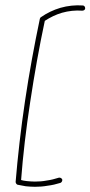

<svg xmlns="http://www.w3.org/2000/svg" viewBox="-20 -576 347 737"><path d="M296 -535C302 -535 307 -539 307 -544C307 -550 303 -555 298 -555C269 -557 240 -554 212 -546C185 -538 160 -526 137 -510C135 -509 134 -507 133 -504C112 -404 92 -296 76 -188C60 -81 48 26 40 122C40 127 43 131 47 133C57 135 68 137 79 139C90 140 102 141 114 141C129 141 146 140 162 137C179 135 196 131 212 126C217 124 220 118 219 113C217 108 211 105 206 106C190 111 175 115 159 117C144 120 129 121 114 121C103 121 92 120 82 119C74 118 67 117 61 115C68 22 80 -81 96 -185C112 -291 131 -398 152 -496C172 -509 194 -520 218 -527C243 -534 269 -537 296 -535Z"/></svg>

Font: Mistral SingleLine OTF-SVG Regular
Style: Regular
Weight: 300
Designer: François Chastanet, Élisa Garzelli, Anais Alves, Morgane Autin
Foundry: institut supérieur des arts et du design Toulouse / isdaT
Version: Version 1.000;hotconv 1.0.117;makeotfexe 2.5.65602 DEVELOPME